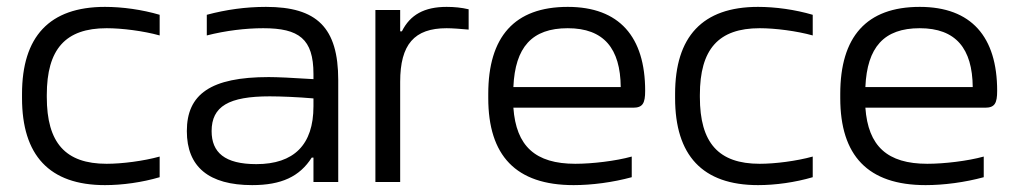

<svg xmlns="http://www.w3.org/2000/svg" viewBox="-20 -529 2961 558"><path d="M44 -256V-244C44 -78 123 9 285 9C336 9 393 1 444 -14V-74C397 -61 335 -53 290 -53C170 -53 116 -114 116 -247V-253C116 -386 170 -447 290 -447C335 -447 397 -439 444 -426V-486C393 -501 336 -509 285 -509C123 -509 44 -422 44 -256Z M753 -509C694 -509 637 -501 581 -486V-426C636 -440 694 -447 745 -447C849 -447 891 -416 891 -314V-299C829 -303 785 -305 761 -305C592 -305 523 -255 523 -148C523 -44 587 9 713 9C798 9 851 -16 886 -71H891V0H963V-296C963 -449 901 -509 753 -509ZM595 -148C595 -220 645 -249 764 -249C795 -249 845 -247 891 -243V-220C891 -108 834 -52 725 -52C633 -52 595 -86 595 -148Z M1278 -509C1213 -509 1172 -486 1148 -438H1143V-500H1071V0H1143V-291C1143 -400 1184 -447 1278 -447C1295 -447 1319 -445 1342 -443V-502C1321 -507 1300 -509 1278 -509Z M1855 -265C1855 -422 1780 -509 1630 -509C1475 -509 1399 -422 1399 -256V-244C1399 -77 1479 9 1647 9C1700 9 1761 1 1816 -14V-74C1769 -61 1701 -53 1652 -53C1536 -53 1480 -104 1472 -216H1820C1848 -216 1855 -229 1855 -265ZM1472 -276C1477 -392 1526 -447 1630 -447C1735 -447 1783 -388 1784 -276Z M1942 -256V-244C1942 -78 2021 9 2183 9C2234 9 2291 1 2342 -14V-74C2295 -61 2233 -53 2188 -53C2068 -53 2014 -114 2014 -247V-253C2014 -386 2068 -447 2188 -447C2233 -447 2295 -439 2342 -426V-486C2291 -501 2234 -509 2183 -509C2021 -509 1942 -422 1942 -256Z M2878 -265C2878 -422 2803 -509 2653 -509C2498 -509 2422 -422 2422 -256V-244C2422 -77 2502 9 2670 9C2723 9 2784 1 2839 -14V-74C2792 -61 2724 -53 2675 -53C2559 -53 2503 -104 2495 -216H2843C2871 -216 2878 -229 2878 -265ZM2495 -276C2500 -392 2549 -447 2653 -447C2758 -447 2806 -388 2807 -276Z"/></svg>

Font: LT Wave Alt Light
Style: Regular
Weight: 300
Designer: Daniel Lyons
Version: Version 2.5 (Glyphs App)